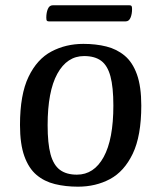

<svg xmlns="http://www.w3.org/2000/svg" viewBox="-20 -689 602 722"><path d="M273.3 13Q226.3 13 186.4 3.2Q146.5 -6.6 117.2 -31.4Q88 -56.1 71.6 -101.7Q55.2 -147.4 55.2 -219Q55.2 -333.5 87.3 -400.1Q119.3 -466.8 173.5 -495.4Q227.6 -524 293.4 -524Q340.4 -524 379.8 -514.2Q419.2 -504.4 448.9 -479.6Q478.5 -454.9 494.9 -409.3Q511.3 -363.6 511.3 -292Q511.3 -177.9 479.2 -111Q447.1 -44.2 393.6 -15.6Q340.1 13 273.3 13ZM269.1 -32.2Q333.5 -32.2 369.9 -98.7Q406.3 -165.2 406.3 -291.9Q406.3 -361.3 395.3 -402Q384.4 -442.6 360.4 -460.4Q336.5 -478.2 296.3 -478.2Q232.2 -478.2 195.6 -411.7Q159.1 -345.2 159.1 -218.1Q159.1 -149.7 170 -109.1Q181 -68.5 205.3 -50.3Q229.6 -32.2 269.1 -32.2ZM163.6 -608.6Q158.7 -608.6 156.4 -611Q154.1 -613.4 154.1 -622.8Q154.1 -640.9 159.8 -655Q165.6 -669.1 178 -669.1H467Q472.3 -669.1 474.4 -666.7Q476.6 -664.2 476.6 -654.8Q476.6 -636.1 470.8 -622.4Q465 -608.6 452.7 -608.6Z"/></svg>

Font: Briem Hand Thin
Style: Regular
Weight: 100
Designer: Gunnlaugur SE Briem, Eben Sorkin
Foundry: Sorkin Type Co.
Version: Version 1.003